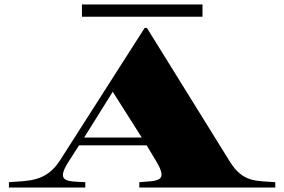

<svg xmlns="http://www.w3.org/2000/svg" viewBox="-20 -840 1273 860"><path d="M20 -24V0H362V-24C280 -28 229 -24 286 -114L334 -189H637L679 -119C736 -24 687 -31 604 -24V0H1213V-24C1130 -31 1069 -20 1009 -117L638 -715H628L249 -122C186 -23 104 -31 20 -24ZM357 -224 485 -429 615 -224ZM347 -820V-765H887V-820Z"/></svg>

Font: Sprat Extended Black
Style: Regular
Weight: 900
Width: 9
Designer: Ethan Nakache
Foundry: Collletttivo
Version: Version 2.000;Glyphs 3.2 (3217)